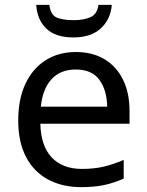

<svg xmlns="http://www.w3.org/2000/svg" viewBox="-20 -760 604 790"><path d="M292 -546Q361 -546 410.5 -516Q460 -486 486.5 -431.5Q513 -377 513 -304V-251H146Q148 -160 192.5 -112.5Q237 -65 317 -65Q368 -65 407.5 -74.5Q447 -84 489 -102V-25Q448 -7 408 1.5Q368 10 313 10Q237 10 178.5 -21Q120 -52 87.5 -113.5Q55 -175 55 -264Q55 -352 84.5 -415Q114 -478 167.5 -512Q221 -546 292 -546ZM291 -474Q228 -474 191.5 -433.5Q155 -393 148 -321H421Q420 -389 389 -431.5Q358 -474 291 -474ZM440 -740Q435 -680 394.5 -643Q354 -606 282 -606Q208 -606 170.5 -642.5Q133 -679 129 -740H183Q188 -699 213 -688Q238 -677 284 -677Q323 -677 351.5 -689Q380 -701 385 -740Z"/></svg>

Font: Noto Sans Historical
Style: Regular
Weight: 400
Designer: Monotype Design Team
Foundry: Monotype Imaging Inc.
Version: Version 2.013; ttfautohint (v1.8.4.7-5d5b)